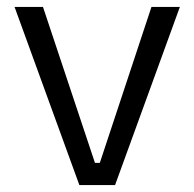

<svg xmlns="http://www.w3.org/2000/svg" viewBox="-20 -534 561 554"><path d="M209 0 22 -514H104L254 -64H268L417 -514H499L312 0Z"/></svg>

Font: Bricolage Grotesque 12pt Light
Style: Regular
Weight: 300
Designer: Mathieu Triay
Foundry: Atelier Triay
Version: Version 1.001; ttfautohint (v1.8.4.7-5d5b);gftools[0.9.33.de